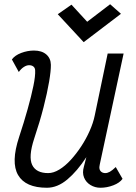

<svg xmlns="http://www.w3.org/2000/svg" viewBox="-20 -870 640 904"><path d="M68.5 -531 36 -590Q50 -609.5 80 -620.8Q110 -632 140 -632Q176.5 -632 197.8 -613.8Q219 -595.5 219.5 -565Q220 -537 211.2 -485.2Q202.5 -433.5 185 -365Q167.5 -296.5 141 -217.5Q113 -132 131.5 -93.5Q150 -55 207 -55Q232 -55 259.5 -71.8Q287 -88.5 313.2 -117.2Q339.5 -146 362.5 -181Q385.5 -216 402.2 -253.8Q419 -291.5 426 -326L487 -618H562L450 -97Q449.5 -93 448.5 -88Q447.5 -83 448 -78.5Q449 -67.5 456.8 -61.2Q464.5 -55 476 -55Q485.5 -55 497 -61.2Q508.5 -67.5 525 -83.5L557 -28Q543.5 -9 513.5 2.5Q483.5 14 453 14Q427.5 14 406.2 1.2Q385 -11.5 375.8 -34Q366.5 -56.5 375 -85.5L386.5 -130Q343.5 -64 297 -25Q250.5 14 201 14Q100 14 65.2 -45.8Q30.5 -105.5 70 -225Q93 -294.5 110.2 -356.2Q127.5 -418 137.2 -465.2Q147 -512.5 145.5 -539Q145 -550.5 137.2 -556.8Q129.5 -563 117 -563Q105 -563 92 -554.5Q79 -546 68.5 -531ZM374 -671.5 252 -803 316.5 -848 390.5 -767.5 498.5 -850 549.5 -805Z"/></svg>

Font: Victor Mono Thin
Style: Italic
Weight: 100
Italic angle: -12°
Monospace: yes
Designer: Rune Bjørnerås
Version: Version 1.561;gftools[0.9.30]